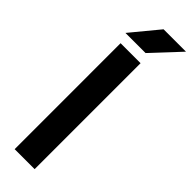

<svg xmlns="http://www.w3.org/2000/svg" viewBox="-298 -893 897 897"><g transform="rotate(45 150.5 -444.0)"><path d="M57 0V-700H189V0ZM39 -750 153 -888H301L172 -750Z"/></g></svg>

Font: Figtree Light
Style: Bold
Weight: 700
Version: Version 2.002